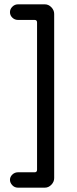

<svg xmlns="http://www.w3.org/2000/svg" viewBox="-20 -765 354 886"><path d="M63 101Q47 101 36.5 89.5Q26 78 26 65Q26 51 37 40.5Q48 30 63 30H140Q151 30 151 18V-661Q151 -673 140 -673H63Q48 -673 37 -683.5Q26 -694 26 -709Q26 -723 37 -734Q48 -745 63 -745H187Q204 -745 217 -731.5Q230 -718 230 -701V57Q230 74 217 87.5Q204 101 187 101Z"/></svg>

Font: Huninn
Style: Regular
Weight: 400
Designer: justfont
Foundry: justfont
Version: Version 1.003